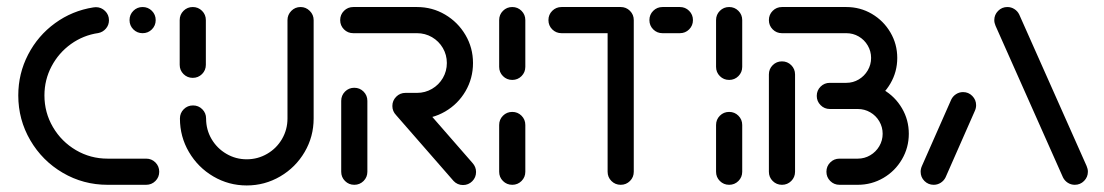

<svg xmlns="http://www.w3.org/2000/svg" viewBox="-20 -539 3221 560"><path d="M33.3 -260.7Q33.3 -324.4 62 -379.8Q90.7 -435.2 140.7 -471.5Q190.7 -507.8 252.2 -517.4Q257.4 -518.1 259.6 -518.1Q275.2 -518.1 286.5 -507Q297.8 -495.9 297.8 -480Q297.8 -465.9 288.9 -455.6Q280 -445.2 266.7 -442.6Q223 -436.3 187 -410.6Q151.1 -384.8 130.4 -345.6Q109.6 -306.3 109.6 -260.7Q109.6 -210.7 134.4 -168.3Q159.3 -125.9 201.5 -101.1Q243.7 -76.3 293.7 -76.3H406.3Q422.2 -76.3 433.3 -65.2Q444.4 -54.1 444.4 -38.1Q444.4 -22.2 433.3 -11.1Q422.2 0 406.3 0H293.7Q223 0 163.1 -35Q103.3 -70 68.3 -130Q33.3 -190 33.3 -260.7ZM357.8 -480.4Q357.8 -496.3 368.9 -507.4Q380 -518.5 395.9 -518.5Q411.9 -518.5 423 -507.4Q434.1 -496.3 434.1 -480.4Q434.1 -464.4 423 -453.3Q411.9 -442.2 395.9 -442.2Q380 -442.2 368.9 -453.3Q357.8 -464.4 357.8 -480.4Z M542.2 -311.9Q526.3 -311.9 515.2 -323Q504.1 -334.1 504.1 -350V-480.4Q504.1 -496.3 515.2 -507.4Q526.3 -518.5 542.2 -518.5Q558.1 -518.5 569.3 -507.4Q580.4 -496.3 580.4 -480.4V-350Q580.4 -334.1 569.3 -323Q558.1 -311.9 542.2 -311.9ZM856.7 -518.5Q872.2 -518.5 883.5 -507.2Q894.8 -495.9 894.8 -480.4V-193.3Q894.8 -140.4 868.5 -95.6Q842.2 -50.7 797.2 -24.4Q752.2 1.9 699.6 1.9Q647 1.9 602.2 -24.4Q557.4 -50.7 531.1 -95.6Q504.8 -140.4 504.8 -193.3Q504.8 -209.3 515.9 -220.4Q527 -231.5 543 -231.5Q558.9 -231.5 570 -220.4Q581.1 -209.3 581.1 -193.3Q581.1 -160.7 597 -133.5Q613 -106.3 640.2 -90.4Q667.4 -74.4 699.6 -74.4Q731.9 -74.4 759.3 -90.4Q786.7 -106.3 802.6 -133.7Q818.5 -161.1 818.5 -193.3V-480.4Q818.5 -495.9 829.6 -507.2Q840.7 -518.5 856.7 -518.5Z M1013.3 0Q997.4 0 986.3 -11.1Q975.2 -22.2 975.2 -38.1V-244.8Q975.2 -260.7 986.3 -271.9Q997.4 -283 1013.3 -283Q1029.3 -283 1040.4 -271.9Q1051.5 -260.7 1051.5 -244.8V-38.1Q1051.5 -22.2 1040.4 -11.1Q1029.3 0 1013.3 0ZM1368.5 -37.4Q1368.5 -21.5 1357.4 -10.4Q1346.3 0.7 1330.4 0.7Q1322.2 0.7 1315.2 -2.4Q1308.1 -5.6 1303 -11.1L1135.2 -203.3Q1124.4 -214.8 1124.4 -229.6Q1124.4 -245.6 1135.6 -256.7Q1146.7 -267.8 1162.6 -267.8Q1179.3 -267.8 1190.4 -255.9L1358.1 -63.7Q1368.5 -52.2 1368.5 -37.4ZM1124.4 -230Q1124.4 -245.6 1135.6 -256.9Q1146.7 -268.1 1162.6 -268.1H1196.3Q1220 -268.1 1240 -279.8Q1260 -291.5 1271.7 -311.5Q1283.3 -331.5 1283.3 -355.2Q1283.3 -378.9 1271.7 -398.9Q1260 -418.9 1240 -430.6Q1220 -442.2 1196.3 -442.2H1010.4Q994.4 -442.2 983.3 -453.3Q972.2 -464.4 972.2 -480.4Q972.2 -496.3 983.3 -507.4Q994.4 -518.5 1010.4 -518.5H1196.3Q1240.7 -518.5 1278.1 -496.5Q1315.6 -474.4 1337.6 -437Q1359.6 -399.6 1359.6 -355.2Q1359.6 -310.7 1337.8 -273.1Q1315.9 -235.6 1278.3 -213.7Q1240.7 -191.9 1196.3 -191.9H1162.6Q1146.7 -191.9 1135.6 -203Q1124.4 -214.1 1124.4 -230Z M1474.1 0Q1458.1 0 1447 -11.1Q1435.9 -22.2 1435.9 -38.1V-174.4Q1435.9 -190.4 1447 -201.5Q1458.1 -212.6 1474.1 -212.6Q1490 -212.6 1501.1 -201.5Q1512.2 -190.4 1512.2 -174.4V-38.1Q1512.2 -22.2 1501.1 -11.1Q1490 0 1474.1 0ZM1474.1 -305.9Q1458.1 -305.9 1447 -317Q1435.9 -328.1 1435.9 -344.1V-480.4Q1435.9 -496.3 1447 -507.4Q1458.1 -518.5 1474.1 -518.5Q1490 -518.5 1501.1 -507.4Q1512.2 -496.3 1512.2 -480.4V-344.1Q1512.2 -328.1 1501.1 -317Q1490 -305.9 1474.1 -305.9Z M1828.5 -480.7V-38.1Q1828.5 -22.2 1817.4 -11.1Q1806.3 0 1790.4 0Q1774.4 0 1763.3 -11.1Q1752.2 -22.2 1752.2 -38.1V-480.7ZM1579.6 -480.4Q1579.6 -496.3 1590.7 -507.4Q1601.9 -518.5 1617.8 -518.5H1790.4Q1806.3 -518.5 1817.4 -507.4Q1828.5 -496.3 1828.5 -480.4Q1828.5 -464.4 1817.4 -453.3Q1806.3 -442.2 1790.4 -442.2H1617.8Q1601.9 -442.2 1590.7 -453.3Q1579.6 -464.4 1579.6 -480.4ZM1874.1 -480.4Q1874.1 -496.3 1885.2 -507.4Q1896.3 -518.5 1912.2 -518.5H1963Q1978.9 -518.5 1990 -507.4Q2001.1 -496.3 2001.1 -480.4Q2001.1 -464.4 1990 -453.3Q1978.9 -442.2 1963 -442.2H1912.2Q1896.3 -442.2 1885.2 -453.3Q1874.1 -464.4 1874.1 -480.4Z M2106.7 0Q2090.7 0 2079.6 -11.1Q2068.5 -22.2 2068.5 -38.1V-174.4Q2068.5 -190.4 2079.6 -201.5Q2090.7 -212.6 2106.7 -212.6Q2122.6 -212.6 2133.7 -201.5Q2144.8 -190.4 2144.8 -174.4V-38.1Q2144.8 -22.2 2133.7 -11.1Q2122.6 0 2106.7 0ZM2106.7 -305.9Q2090.7 -305.9 2079.6 -317Q2068.5 -328.1 2068.5 -344.1V-480.4Q2068.5 -496.3 2079.6 -507.4Q2090.7 -518.5 2106.7 -518.5Q2122.6 -518.5 2133.7 -507.4Q2144.8 -496.3 2144.8 -480.4V-344.1Q2144.8 -328.1 2133.7 -317Q2122.6 -305.9 2106.7 -305.9Z M2260.7 0Q2244.8 0 2233.7 -11.1Q2222.6 -22.2 2222.6 -38.1V-321.9Q2222.6 -337.8 2233.7 -348.9Q2244.8 -360 2260.7 -360Q2276.7 -360 2287.8 -348.9Q2298.9 -337.8 2298.9 -321.9V-38.1Q2298.9 -22.2 2287.8 -11.1Q2276.7 0 2260.7 0ZM2424.1 -297.4H2481.9Q2522.2 -297.4 2556.5 -277.4Q2590.7 -257.4 2610.7 -223.3Q2630.7 -189.3 2630.7 -148.9Q2630.7 -108.5 2610.7 -74.3Q2590.7 -40 2556.5 -20Q2522.2 0 2481.9 0H2428.5Q2412.6 0 2401.5 -11.1Q2390.4 -22.2 2390.4 -38.1Q2390.4 -54.1 2401.5 -65.2Q2412.6 -76.3 2428.5 -76.3H2481.9Q2501.5 -76.3 2518.1 -86.1Q2534.8 -95.9 2544.6 -112.6Q2554.4 -129.3 2554.4 -148.9Q2554.4 -168.5 2544.6 -185.2Q2534.8 -201.9 2518.1 -211.5Q2501.5 -221.1 2481.9 -221.1H2424.1ZM2362.2 -259.3Q2362.2 -275.2 2373.3 -286.3Q2384.4 -297.4 2400.4 -297.4H2448.5Q2468.1 -297.4 2484.6 -307.2Q2501.1 -317 2510.9 -333.7Q2520.7 -350.4 2520.7 -370Q2520.7 -389.6 2510.9 -406.3Q2501.1 -423 2484.6 -432.6Q2468.1 -442.2 2448.5 -442.2H2260.7Q2244.8 -442.2 2233.7 -453.3Q2222.6 -464.4 2222.6 -480.4Q2222.6 -496.3 2233.7 -507.4Q2244.8 -518.5 2260.7 -518.5H2448.5Q2488.9 -518.5 2523 -498.5Q2557 -478.5 2577 -444.4Q2597 -410.4 2597 -370Q2597 -329.6 2577 -295.4Q2557 -261.1 2523 -241.1Q2488.9 -221.1 2448.5 -221.1H2400.4Q2384.4 -221.1 2373.3 -232.4Q2362.2 -243.7 2362.2 -259.3Z M2703.3 0Q2687.4 0 2676.3 -11.1Q2665.2 -22.2 2665.2 -38.1Q2665.2 -46.3 2668.9 -54.8L2754.4 -248.5Q2759.3 -258.5 2768.5 -264.4Q2777.8 -270.4 2788.9 -270.4Q2804.8 -270.4 2815.9 -259.1Q2827 -247.8 2827 -232.2Q2827 -223.7 2823.3 -215.6L2737.8 -21.5Q2733 -11.9 2723.7 -5.9Q2714.4 0 2703.3 0ZM3153 -38.1Q3153 -22.6 3141.9 -11.3Q3130.7 0 3114.8 0Q3103.7 0 3094.4 -5.9Q3085.2 -11.9 3080.4 -21.5L2883.7 -463.7Q2880 -472.2 2880 -480.4Q2880 -495.9 2891.1 -507.2Q2902.2 -518.5 2918.1 -518.5Q2929.3 -518.5 2938.5 -512.6Q2947.8 -506.7 2952.6 -497L3149.3 -54.8Q3153 -46.3 3153 -38.1Z"/></svg>

Font: 26F Galaxy Hebrew
Style: Bold
Weight: 700
Designer: C₂₉H₂₅N₃O₅
Version: Version 1.000